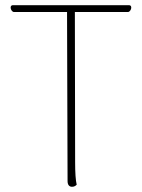

<svg xmlns="http://www.w3.org/2000/svg" viewBox="-20 -708 543 736"><path d="M475 -688H29C15 -688 21 -665 32 -662H237L239 -14C239 0 245 8 256 8C265 8 270 4 274 0C270 -16 268 -46 268 -87L267 -662H472C483 -665 489 -688 475 -688Z"/></svg>

Font: Arima Koshi Thin
Style: Regular
Weight: 250
Designer: Joana Correia and Natanael Gama
Foundry: NDISCOVER
Version: Version 1.019;PS 001.019;hotconv 1.0.88;makeotf.lib2.5.64775